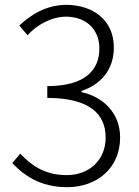

<svg xmlns="http://www.w3.org/2000/svg" viewBox="-20 -763 575 796"><path d="M258 13C382 13 478 -66 478 -193C478 -296 406 -362 318 -381V-386C396 -412 452 -472 452 -566C452 -679 367 -742 255 -743C172 -742 110 -704 60 -657L94 -617C134 -660 191 -693 254 -694C338 -693 392 -641 392 -562C392 -475 336 -406 176 -406V-357C350 -357 418 -291 418 -193C418 -99 350 -37 256 -37C163 -37 106 -81 64 -126L31 -87C77 -38 145 13 258 13Z"/></svg>

Font: Noto Sans Japanese Light
Style: Regular
Weight: 300
Designer: Ryoko NISHIZUKA (kana & ideographs); Paul D. Hunt (Latin, Greek & Cyrillic); Wenlong ZHANG (bopomofo); Sandoll Communica
Foundry: Adobe Systems Incorporated
Version: Version 1.000;PS 1;hotconv 1.0.78;makeotf.lib2.5.61930